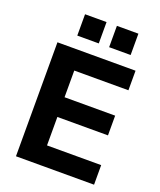

<svg xmlns="http://www.w3.org/2000/svg" viewBox="-164 -1015 932 1116"><g transform="rotate(20 302.5 -456.5)"><path d="M71 0V-705H554V-584H219V-419H532V-297H219V-121H554V0ZM363 -781V-913H496V-781ZM166 -781V-913H299V-781Z"/></g></svg>

Font: Nunito Sans 12pt ExtraBold
Style: Regular
Weight: 800
Designer: Vernon Adams
Foundry: Vernon Adams
Version: Version 3.101;gftools[0.9.27]